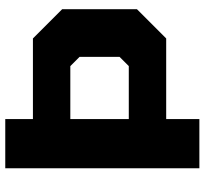

<svg xmlns="http://www.w3.org/2000/svg" viewBox="-44 -732 777 729"><g transform="rotate(-90 344.5 -367.5)"><path d="M70 1V-736H257V-631H563L674 -520V-236L563 -125H257V1ZM257 -267H458L493 -302V-454L458 -489H257Z"/></g></svg>

Font: Tomorrow
Style: Bold
Weight: 700
Designer: Tony de Marco, Monica Rizzolli
Foundry: Just in Type
Version: Version 2.002